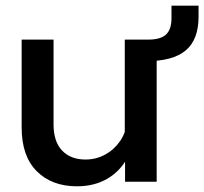

<svg xmlns="http://www.w3.org/2000/svg" viewBox="-20 -638 717 674"><path d="M426 -211 449 -192Q452 -131 427 -84Q402 -37 356.5 -10.5Q311 16 250 16Q162 16 109 -37Q56 -90 56 -190V-499H168V-201Q168 -141 198 -109.5Q228 -78 280 -78Q317 -78 348.5 -95Q380 -112 401 -142Q422 -172 426 -211ZM582 -618H677V-579Q677 -499 632 -461Q587 -423 490 -423L530 -470V0H419V-96L418 -124V-499H501Q544 -499 563 -517Q582 -535 582 -574Z"/></svg>

Font: Wix Madefor Display SemiBold
Style: Regular
Weight: 600
Designer: Dalton Maag Ltd
Foundry: Dalton Maag Ltd
Version: Version 3.100